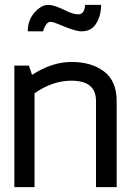

<svg xmlns="http://www.w3.org/2000/svg" viewBox="-20 -770 536 790"><path d="M39.1 0V-500H99.1L111.8 -461.9Q193.8 -515.1 273.9 -515.1Q356.9 -515.1 408.4 -475.6Q460 -436 460 -355V0H375V-355Q375 -438 273.9 -438Q195.8 -438 122.1 -386.2V0ZM94.2 -641.1Q94.2 -687 122.1 -718.5Q149.9 -750 179.2 -750Q201.2 -750 245.1 -729Q279.3 -710.9 303.2 -710.9Q328.1 -711.9 330.1 -750H396Q396 -706.1 376 -673.6Q356 -641.1 315.9 -641.1Q291 -641.1 233.9 -665Q199.7 -680.2 187 -680.2Q178.2 -680.2 170.7 -670.2Q163.1 -660.2 160.2 -649.9L157.2 -641.1Z"/></svg>

Font: Carme
Style: Regular
Weight: 400
Version: 1.000